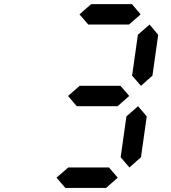

<svg xmlns="http://www.w3.org/2000/svg" viewBox="-20 -921 840 941"><path d="M612.3 -800.8H412.6L369.6 -850.6L426.8 -900.9H626.5L669.4 -850.6ZM614.3 -100.1 571.3 -150.4 599.6 -350.6 656.7 -400.4 699.2 -350.6 670.9 -150.4ZM670.9 -500.5 627.4 -550.3 655.8 -750.5 712.9 -800.8 755.4 -750.5 727.1 -550.3ZM556.2 -400.4H356.4L313.5 -450.7L370.6 -500.5H570.3L613.3 -450.7ZM500 0H300.3L256.8 -50.3L314.5 -100.1H514.2L557.1 -50.3Z"/></svg>

Font: E1234
Style: Italic
Weight: 400
Italic angle: -8°
Designer: GGBotNet
Foundry: GGBotNet
Version: 1.04